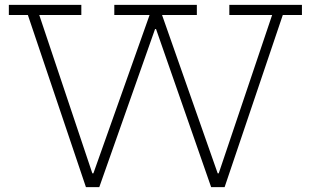

<svg xmlns="http://www.w3.org/2000/svg" viewBox="-20 -772 1282 792"><path d="M926 -752H1225.5V-710H1146.5L906.5 0H851L603.5 -710L643.5 -652H599.5L640 -710L389.5 0H334.5L95 -710H16.5V-752H315.5V-710H142L380 0L338.5 -57H384.5L345 0L597 -710H451.5V-752H792V-710H648.5L898 0L856 -57H902L863 0L1102.5 -710H926Z"/></svg>

Font: Hepta Slab ExtraLight Light
Style: Regular
Weight: 300
Version: Version 1.100